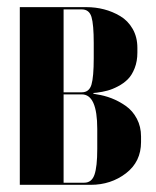

<svg xmlns="http://www.w3.org/2000/svg" viewBox="-20 -515 434 535"><path d="M362.8 -381.8V-368.2Q362.8 -344.2 355.2 -325Q347.7 -305.7 336.2 -294.2Q324.7 -282.7 308.8 -274.4Q293 -266.1 279.3 -262.5Q265.6 -258.8 250 -256.8L240.2 -255.9V-253.9L250 -252Q270.5 -249 290.8 -241.2Q311 -233.4 330.3 -220Q349.6 -206.5 361.3 -184.3Q373 -162.1 373 -134.8V-119.1Q373 -64.5 331.1 -32.2Q289.1 0 232.9 0H35.2V-495.1H221.2Q246.1 -495.1 269.8 -489Q293.5 -482.9 314.9 -470.2Q336.4 -457.5 349.6 -434.6Q362.8 -411.6 362.8 -381.8ZM157.2 -257.8H208Q228.5 -257.8 234.9 -279.3Q241.2 -300.8 241.2 -353V-395Q241.2 -446.8 234.9 -467.8Q228.5 -488.8 208 -488.8H157.2ZM251 -100.1V-155.8Q251 -252 208 -252H157.2V-5.9H214.8Q235.4 -5.9 243.2 -28.1Q251 -50.3 251 -100.1Z"/></svg>

Font: Moniqa Black Display
Style: Regular
Weight: 900
Designer: Rajesh Rajput
Foundry: Rajesh Rajput
Version: Version 1.000